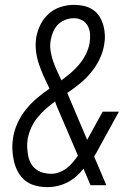

<svg xmlns="http://www.w3.org/2000/svg" viewBox="-20 -763 540 791"><path d="M177 8Q151 8 127 2Q103 -4 84.5 -18.5Q66 -33 54.5 -54Q43 -75 37.5 -98.5Q32 -122 31 -147Q30 -172 34 -197Q39 -227 52.5 -256.5Q66 -286 86.5 -311.5Q107 -337 131.5 -358Q156 -379 184 -398Q172 -422 161 -446.5Q150 -471 141 -497Q132 -523 128.5 -551Q125 -579 129 -608Q134 -635 146.5 -661Q159 -687 181 -706.5Q203 -726 230.5 -734.5Q258 -743 285 -743Q306 -743 326 -738.5Q346 -734 362.5 -723Q379 -712 389.5 -695.5Q400 -679 405.5 -659.5Q411 -640 412 -619.5Q413 -599 409 -578Q404 -548 390 -519Q376 -490 355.5 -465Q335 -440 309.5 -419Q284 -398 257 -380Q260 -373 263 -366Q266 -359 269 -352L339 -187L403 -303H470L387 -152Q382 -143 377.5 -134.5Q373 -126 368 -118L418 0H353L324 -68Q310 -50 292.5 -35Q275 -20 255 -10Q236 -1 216 3.5Q196 8 177 8ZM233 -432Q253 -447 272 -463Q291 -479 307 -498.5Q323 -518 334 -540Q345 -562 349 -585Q352 -603 351 -621.5Q350 -640 342 -655.5Q334 -671 318.5 -679.5Q303 -688 284 -688Q267 -688 249.5 -681.5Q232 -675 219 -662Q206 -649 199 -632Q192 -615 189 -598Q185 -575 188.5 -553Q192 -531 199 -510.5Q206 -490 215 -471Q224 -452 233 -432ZM191 -47Q207 -47 223.5 -53Q240 -59 254 -69.5Q268 -80 279.5 -93.5Q291 -107 301 -122L212 -330Q211 -334 209.5 -337.5Q208 -341 207 -345Q186 -330 167.5 -313.5Q149 -297 133.5 -277.5Q118 -258 108 -235.5Q98 -213 94 -190Q91 -173 92 -155.5Q93 -138 96 -121.5Q99 -105 107 -90.5Q115 -76 128 -66Q141 -56 157 -51.5Q173 -47 191 -47Z"/></svg>

Font: Iosevka SS18 Light
Style: Italic
Weight: 300
Italic angle: -9°
Monospace: yes
Designer: Belleve Invis
Foundry: Belleve Invis
Version: Version 25.1.1; ttfautohint (v1.8.4)